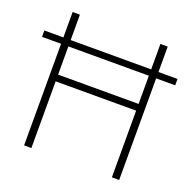

<svg xmlns="http://www.w3.org/2000/svg" viewBox="-126 -840 965 966"><g transform="rotate(20 356.5 -357.0)"><path d="M102 0V-544H0V-578H102V-714H141V-578H572V-714H611V-578H713V-544H611V0H572V-357H141V0ZM141 -393H572V-544H141Z"/></g></svg>

Font: Noto Sans Cham ExtraLight
Style: Regular
Weight: 250
Version: Version 2.002